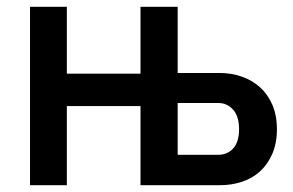

<svg xmlns="http://www.w3.org/2000/svg" viewBox="-20 -543 860 563"><path d="M68 -523H176V-327H392V-523H501V-329H625Q658 -329 688.5 -318.5Q719 -308 742 -287.5Q765 -267 778.5 -236Q792 -205 792 -164Q792 -123 778.5 -92Q765 -61 742.5 -40.5Q720 -20 689.5 -10Q659 0 626 0H392V-232H176V0H68ZM619 -89Q647 -89 664 -108Q681 -127 681 -164Q681 -202 663.5 -221.5Q646 -241 620 -241H501V-89Z"/></svg>

Font: IngvarSans
Style: Regular
Weight: 600
Version: Version 3.000